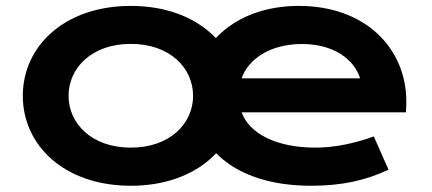

<svg xmlns="http://www.w3.org/2000/svg" viewBox="-20 -606 1433 637"><path d="M55.7 -288.1C55.7 -123 194.3 10.3 414.1 10.3C633.8 10.3 772.5 -123 772.5 -288.1C772.5 -453.1 633.8 -586.4 414.1 -586.4C194.3 -586.4 55.7 -453.1 55.7 -288.1ZM207.5 -288.1C207.5 -380.4 284.2 -460.4 414.1 -460.4C543.9 -460.4 620.6 -380.4 620.6 -288.1C620.6 -196.3 543.9 -116.2 414.1 -116.2C284.2 -116.2 207.5 -196.3 207.5 -288.1ZM620.6 -290C620.6 -122.6 753.9 10.3 1012.7 10.3C1114.7 10.3 1193.8 -7.8 1269 -43L1220.2 -153.3C1160.6 -131.8 1092.8 -116.2 1026.9 -116.2C894 -116.2 806.2 -164.6 781.7 -233.4H1326.7C1327.6 -243.7 1328.1 -257.8 1328.1 -268.6C1328.1 -445.8 1192.4 -586.4 971.7 -586.4C751 -586.4 620.6 -445.8 620.6 -290ZM781.7 -346.2C802.7 -407.2 872.6 -460 982.4 -460C1085.9 -460 1154.3 -410.2 1174.8 -346.2Z"/></svg>

Font: Krona One
Style: Regular
Weight: 400
Designer: Yvonne Schüttler
Foundry: Yvonne Schüttler
Version: Version 1.002